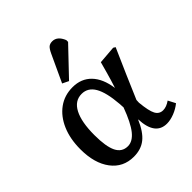

<svg xmlns="http://www.w3.org/2000/svg" viewBox="-217 -967 1136 1136"><g transform="rotate(-45 351.0 -398.5)"><path d="M256 14Q167 14 115 -55Q63 -124 63 -241Q63 -328 91.5 -394Q120 -460 171 -497Q222 -534 290 -534Q362 -534 407 -487.5Q452 -441 464 -355H465Q473 -379 479.5 -401Q486 -423 494 -451Q502 -479 513 -520L625 -529L638 -521Q604 -445 568 -362Q532 -279 504 -213L503 -191Q510 -116 525.5 -87Q541 -58 573 -58Q601 -58 632 -80L656 -34Q629 -12 595.5 1Q562 14 533 14Q436 14 430 -124H429Q398 -51 357.5 -18.5Q317 14 256 14ZM275 -55Q315 -55 349.5 -98Q384 -141 419 -236L417 -268Q409 -370 380.5 -419Q352 -468 300 -468Q242 -468 211.5 -409.5Q181 -351 181 -242Q181 -146 203.5 -100.5Q226 -55 275 -55ZM301 -574 262 -593 341 -763Q354 -791 365.5 -801Q377 -811 397 -811Q439 -811 461 -757V-742Z"/></g></svg>

Font: Literata 7pt Medium
Style: Italic
Weight: 500
Italic angle: -2°
Designer: Latin by Veronika Burian and Jose Scaglione. Greek by Irene Vlachou. Cyrillic by Vera Evstafieva
Foundry: TypeTogether
Version: Version 3.002